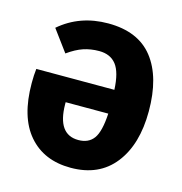

<svg xmlns="http://www.w3.org/2000/svg" viewBox="-89 -629 689 727"><g transform="rotate(15 255.5 -265.5)"><path d="M482 -266Q482 -136 422 -59.5Q362 17 251 17Q146 17 86 -52.5Q26 -122 26 -255Q26 -287 29 -311H335Q332 -379 309 -408.5Q286 -438 242 -438Q209 -438 180.5 -428.5Q152 -419 120 -396L58 -480Q137 -548 248 -548Q366 -548 424 -474Q482 -400 482 -266ZM336 -218H169V-210Q170 -92 252 -92Q292 -92 312 -119.5Q332 -147 336 -218Z"/></g></svg>

Font: Fira Sans Condensed
Style: Bold
Weight: 700
Width: 3
Designer: bBox Type GmbH & Carrois Corporate GbR & Edenspiekermann AG
Foundry: bBox Type GmbH & Carrois Corporate GbR & Edenspiekermann AG
Version: Version 4.301